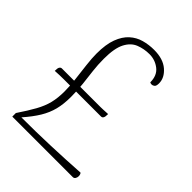

<svg xmlns="http://www.w3.org/2000/svg" viewBox="-201 -805 911 911"><g transform="rotate(45 254.0 -350.0)"><path d="M156 -501Q156 -461 160.5 -423.5Q165 -386 169.5 -347Q174 -308 174 -263Q174 -215 164.5 -177.5Q155 -140 133.5 -104.5Q112 -69 76 -28Q173 -28 269 -31.5Q365 -35 460 -41Q463 -38 464.5 -33Q466 -28 466 -23Q466 -14 461.5 -7Q457 0 449 0H43V-24Q76 -73 96.5 -110Q117 -147 125.5 -181.5Q134 -216 134 -260Q134 -295 129 -337Q124 -379 119 -421Q114 -463 114 -494Q114 -556 129 -596Q144 -636 169.5 -659Q195 -682 227.5 -691Q260 -700 295 -700Q356 -700 390 -670.5Q424 -641 424 -604Q424 -586 417 -580.5Q410 -575 403 -575Q396 -575 391 -578Q391 -624 361.5 -647Q332 -670 294 -670Q258 -670 226 -657.5Q194 -645 175 -608.5Q156 -572 156 -501ZM32 -296 33 -312Q34 -319 38 -323.5Q42 -328 47 -328H295Q299 -328 307 -328Q315 -328 325 -328.5Q335 -329 343.5 -329.5Q352 -330 356 -330L355 -314Q354 -307 350.5 -302.5Q347 -298 341 -298H92Q82 -298 62 -297.5Q42 -297 32 -296Z"/></g></svg>

Font: Arima Thin ExtraLight
Style: Regular
Weight: 250
Version: Version 1.100